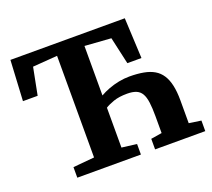

<svg xmlns="http://www.w3.org/2000/svg" viewBox="-125 -906 1181 1068"><g transform="rotate(-20 466.0 -371.5)"><path d="M159.5 0V-62.5L285.5 -74V-675.5L139.5 -664.5L108 -503.5H21L34 -743H711L722.5 -503.5H639L603 -664L447.5 -675V-382Q470.5 -395.5 499.8 -406.5Q529 -417.5 561 -423.8Q593 -430 623.5 -430Q670.5 -430 707 -423.2Q743.5 -416.5 769.5 -401.2Q795.5 -386 812.2 -360.2Q829 -334.5 837.2 -297Q845.5 -259.5 845.5 -208.5V-73L917 -62.5V0H620V-62.5L685 -73V-173Q685 -222 680.5 -255.2Q676 -288.5 664.5 -308Q653 -327.5 632.2 -336Q611.5 -344.5 579.5 -344.5Q531 -344.5 498.5 -333Q466 -321.5 447.5 -309.5V-73.5L536 -62.5V0Z"/></g></svg>

Font: Merriweather 20pt ExtraBold
Style: Regular
Weight: 800
Version: Version 2.100